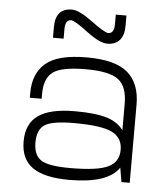

<svg xmlns="http://www.w3.org/2000/svg" viewBox="-52 -751 703 808"><g transform="rotate(5 300.0 -347.5)"><path d="M75 -340V-320H125V-340Q125 -407 161.5 -433.5Q198 -460 300 -460Q400 -460 437.5 -431Q475 -402 475 -330V-220L525 -250V-330Q525 -420 472.5 -465Q420 -510 300 -510Q178 -510 126.5 -466.5Q75 -423 75 -340ZM525 -250H475V-95L480 -60L490 0H525ZM270 10Q433 10 480 -60L475 -135Q475 -84 430.5 -62Q386 -40 270 -40Q178 -40 146.5 -60.5Q115 -81 115 -135Q115 -189 146.5 -209.5Q178 -230 270 -230Q386 -230 430.5 -208Q475 -186 475 -135L480 -210Q457 -248 408.5 -264Q360 -280 270 -280Q165 -280 115 -245Q65 -210 65 -135Q65 -60 115 -25Q165 10 270 10ZM380 -575Q347 -575 291 -617.5Q235 -660 220 -660Q195 -660 195 -620V-580H150V-625Q150 -705 220 -705Q250 -705 307.5 -662.5Q365 -620 380 -620Q405 -620 405 -660V-700H450V-655Q450 -617 432 -596Q414 -575 380 -575Z"/></g></svg>

Font: Millimetre
Style: Light
Weight: 200
Designer: Jérémy Landes
Version: Version 1.0